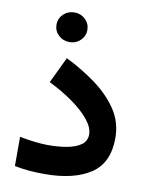

<svg xmlns="http://www.w3.org/2000/svg" viewBox="-82 -787 664 847"><g transform="rotate(10 249.5 -363.5)"><path d="M113.8 -659.7Q113.8 -687.5 134 -706.8Q154.3 -726.1 183.1 -726.1Q211.9 -726.1 231.9 -706.8Q252 -687.5 252 -659.7Q252 -631.8 231.9 -612.5Q211.9 -593.3 183.1 -593.3Q154.3 -593.3 134 -612.5Q113.8 -631.8 113.8 -659.7ZM168.9 -129.4Q213.9 -129.4 252.7 -136.2Q291.5 -143.1 315.7 -159.9Q339.8 -176.8 339.8 -207Q339.8 -237.8 312 -272.2Q284.2 -306.6 236.3 -340.8Q188.5 -375 128.4 -404.3L184.6 -521.5Q256.8 -485.8 318.6 -440.7Q380.4 -395.5 418.5 -338.9Q456.5 -282.2 456.5 -211.4Q456.5 -99.1 381.3 -50Q306.2 -1 176.3 -1Q138.7 -1 105.7 -3.9Q72.8 -6.8 41.5 -13.2V-144Q73.2 -137.7 108.2 -133.5Q143.1 -129.4 168.9 -129.4Z"/></g></svg>

Font: Vazirmatn RD
Style: Bold
Weight: 700
Designer: Saber Rastikerdar
Foundry: Saber Rastikerdar
Version: Version 32.102